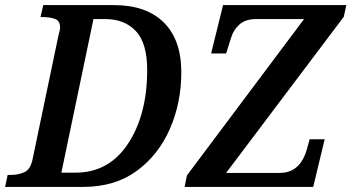

<svg xmlns="http://www.w3.org/2000/svg" viewBox="-35 -734 1380 754"><path d="M-15 0H292Q416 0 501.5 -62.5Q587 -125 632 -227.5Q677 -330 677 -450Q677 -578 608 -646Q539 -714 412 -714H135L124 -667H130Q162 -667 181.5 -659.5Q201 -652 201 -626Q201 -620 199 -613Q197 -606 194 -592L93 -109Q85 -69 61 -58Q37 -47 7 -47H-5ZM206 -56 332 -659H380Q454 -659 498.5 -612Q543 -565 543 -459Q543 -284 468 -170Q393 -56 262 -56ZM690 0H1195L1240 -187H1181L1171 -151Q1145 -55 1064 -55H853L1315 -668L1325 -714H841L794 -524H853L872 -584Q881 -616 905 -637.5Q929 -659 969 -659H1159L699 -45Z"/></svg>

Font: Noto Serif SemiCondensed Semi
Style: Italic
Weight: 600
Width: 4
Italic angle: -12°
Designer: Monotype Design Team
Foundry: Monotype Imaging Inc.
Version: Version 1.901